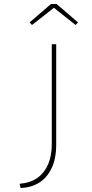

<svg xmlns="http://www.w3.org/2000/svg" viewBox="-20 -746 462 960"><path d="M83 194 78 173Q134 168 169 142Q204 116 221.5 73.5Q239 31 239 -27V-525H261V-23Q261 47 238 95Q215 143 175.5 167.5Q136 192 83 194ZM140 -621 128 -634 235 -726H263L370 -634L358 -621L242 -713H257Z"/></svg>

Font: Lexend Mega Thin
Style: Regular
Weight: 250
Version: Version 1.007